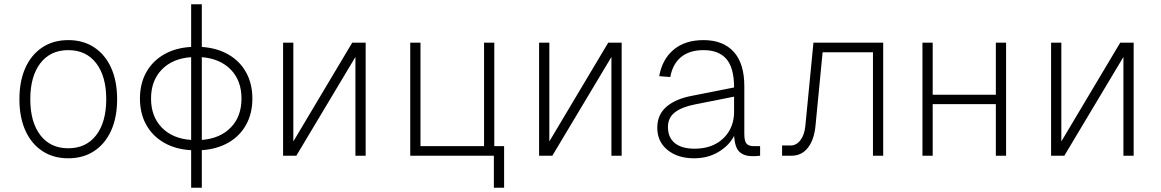

<svg xmlns="http://www.w3.org/2000/svg" viewBox="-20 -730 5440 900"><path d="M300 12Q230 12 178.5 -22Q127 -56 99 -118Q71 -180 71 -265Q71 -350 99 -412Q127 -474 178.5 -508Q230 -542 300 -542Q370 -542 421.5 -508Q473 -474 501 -412Q529 -350 529 -265Q529 -180 501 -118Q473 -56 421.5 -22Q370 12 300 12ZM300 -35Q384 -35 431 -96.5Q478 -158 478 -265Q478 -372 431 -433.5Q384 -495 300 -495Q216 -495 169 -433.5Q122 -372 122 -265Q122 -158 169 -96.5Q216 -35 300 -35Z M876 150V-26Q803 -30 749 -61Q695 -92 665.5 -145Q636 -198 636 -268Q636 -338 665.5 -391Q695 -444 749 -475Q803 -506 876 -510V-710H926V-510Q998 -505 1051.5 -474Q1105 -443 1134 -390Q1163 -337 1163 -268Q1163 -199 1134 -146Q1105 -93 1051.5 -62Q998 -31 926 -26V150ZM688 -268Q688 -184 738.5 -132Q789 -80 876 -74V-462Q789 -456 738.5 -404Q688 -352 688 -268ZM1112 -268Q1112 -352 1062 -403.5Q1012 -455 926 -462V-74Q1012 -81 1062 -132.5Q1112 -184 1112 -268Z M1307 0V-530H1355V-67L1631 -530H1694V0H1646V-463L1369 0Z M2295 150V0H1903V-530H1951V-45H2249V-530H2297V-45H2343V150Z M2507 0V-530H2555V-67L2831 -530H2894V0H2846V-463L2569 0Z M3233 12Q3157 12 3109 -27Q3061 -66 3061 -131Q3061 -193 3104.5 -230Q3148 -267 3224 -281L3421 -320Q3421 -412 3385 -453.5Q3349 -495 3278 -495Q3212 -495 3172.5 -462.5Q3133 -430 3122 -369L3070 -373Q3084 -452 3137.5 -497Q3191 -542 3278 -542Q3369 -542 3419 -487.5Q3469 -433 3469 -326V-103Q3469 -68 3479.5 -56.5Q3490 -45 3512 -45H3543V0Q3538 1 3526.5 1.5Q3515 2 3506 2Q3469 2 3447 -17.5Q3425 -37 3421 -93Q3399 -49 3349 -18.5Q3299 12 3233 12ZM3235 -33Q3293 -33 3334.5 -55.5Q3376 -78 3398.5 -117Q3421 -156 3421 -206V-277L3235 -240Q3175 -228 3143 -203Q3111 -178 3111 -135Q3111 -85 3143.5 -59Q3176 -33 3235 -33Z M3646 0V-48H3686Q3713 -48 3732 -73Q3751 -98 3755 -139L3793 -530H4120V0H4072V-485H3836L3803 -144Q3797 -76 3767.5 -38Q3738 0 3690 0Z M4304 0V-530H4352V-286H4648V-530H4696V0H4648V-242H4352V0Z M4907 0V-530H4955V-67L5231 -530H5294V0H5246V-463L4969 0Z"/></svg>

Font: Geist Mono ExtraLight
Style: Regular
Weight: 200
Monospace: yes
Designer: Basement.studio, Andrés Briganti, Mateo Zaragoza
Foundry: Basement.studio, Vercel, Andrés Briganti, Guido Ferreyra, Mateo Zaragoza
Version: Version 1.500; ttfautohint (v1.8.4.7-5d5b)